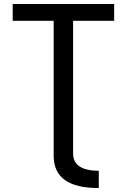

<svg xmlns="http://www.w3.org/2000/svg" viewBox="-20 -745 640 968"><path d="M44 -640V-725H555.5V-640H348.5V29Q348.5 73 381.8 94.5Q415 116 478 116V203Q250.5 204 250.5 40V-640Z"/></svg>

Font: JuliaMono Medium
Style: Regular
Weight: 500
Monospace: yes
Designer: cormullion
Foundry: corm
Version: Version 0.054; ttfautohint (v1.8.4)